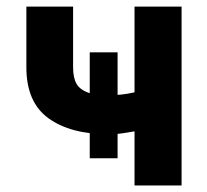

<svg xmlns="http://www.w3.org/2000/svg" viewBox="-20 -566 631 586"><path d="M338.9 -406.2Q338.9 -326.2 338.9 -83Q317.4 -83 253.9 -83Q253.9 -164.1 253.9 -406.2Q275.4 -406.2 338.9 -406.2ZM534.2 -545.9Q534.2 -409.2 534.2 0Q498 0 390.6 0Q390.6 -136.7 390.6 -545.9Q425.8 -545.9 534.2 -545.9ZM463.9 -305.7Q463.9 -276.4 463.9 -186.5Q446.3 -178.7 420.9 -171.9Q394.5 -165 366.2 -161.1Q337.9 -156.2 312.5 -156.2Q195.3 -156.2 127.9 -205.1Q60.5 -253.9 60.5 -360.4Q60.5 -421.9 60.5 -545.9Q95.7 -545.9 203.1 -545.9Q203.1 -500 203.1 -360.4Q203.1 -328.1 213.9 -309.6Q224.6 -292 249 -283.2Q272.5 -275.4 312.5 -275.4Q350.6 -275.4 385.7 -283.2Q421.9 -291 463.9 -305.7Z"/></svg>

Font: DeepSea
Style: Bold
Weight: 700
Designer: Stem
Version: Version 3.019;git-0a5106e0b